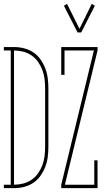

<svg xmlns="http://www.w3.org/2000/svg" viewBox="-32 -980 552 1000"><path d="M-12 0V-18H24V-717H-12V-735H41Q67 -735 93 -728.5Q119 -722 141 -707.5Q163 -693 178.5 -671Q194 -649 203.5 -624.5Q213 -600 216.5 -573.5Q220 -547 220 -521V-215Q220 -188 216.5 -161.5Q213 -135 203.5 -110.5Q194 -86 178.5 -64Q163 -42 141 -27.5Q119 -13 93 -6.5Q67 0 41 0ZM41 -18Q65 -18 88.5 -24Q112 -30 132 -43.5Q152 -57 166 -77Q180 -97 188.5 -119.5Q197 -142 200 -166Q203 -190 203 -215V-521Q203 -545 200 -569Q197 -593 188.5 -615.5Q180 -638 166 -658Q152 -678 132 -691.5Q112 -705 88.5 -711Q65 -717 41 -717ZM391 -811H372L301 -950L317 -960L382 -830L446 -960L462 -950ZM287 0V-18L457 -717H304V-590H287V-735H476V-717L306 -18H459V-145H476V0Z"/></svg>

Font: Iosevka Slab Thin
Style: Regular
Weight: 100
Monospace: yes
Designer: Belleve Invis
Foundry: Belleve Invis
Version: Version 11.1.0; ttfautohint (v1.8.3)